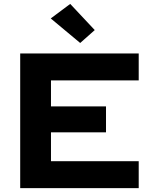

<svg xmlns="http://www.w3.org/2000/svg" viewBox="-20 -978 786 998"><path d="M85 -700H701V-560H245V-425H531V-290H245V-140H701V0H85ZM243.8 -882.1 345 -957.7 472.5 -821.7 396.8 -754.6Z"/></svg>

Font: Copperplate Sans CC
Style: Bold
Weight: 700
Designer: indestructible type*
Foundry: Cowboy Collective
Version: Version 1.000